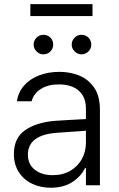

<svg xmlns="http://www.w3.org/2000/svg" viewBox="-20 -879 566 911"><path d="M241.2 -305.7Q275.4 -308.1 317.1 -310.3Q358.9 -312.5 387.7 -314V-364.3Q387.7 -418 354.2 -448.2Q320.8 -478.5 258.8 -478.5Q207.5 -478.5 173.6 -456.8Q139.6 -435.1 129.9 -398.4H60.5Q65.9 -439.9 93 -471.7Q120.1 -503.4 164.1 -520.8Q208 -538.1 262.7 -538.1Q308.6 -538.1 351.8 -522.2Q395 -506.3 424.6 -466.3Q454.1 -426.3 454.1 -358.4V0H387.7V-82H383.8Q365.2 -43 323.7 -15.6Q282.2 11.7 220.7 11.7Q171.9 11.7 132.1 -7.3Q92.3 -26.4 69.1 -62.5Q45.9 -98.6 45.9 -148.4Q45.9 -224.1 98.9 -261.2Q151.9 -298.3 241.2 -305.7ZM230.5 -47.9Q277.8 -47.9 313.5 -68.6Q349.1 -89.4 368.4 -124.5Q387.7 -159.7 387.7 -202.1V-258.8L251 -249Q181.2 -244.1 146.7 -217.8Q112.3 -191.4 112.3 -145.5Q112.3 -99.6 145 -73.7Q177.7 -47.9 230.5 -47.9ZM139.6 -667Q139.6 -686.5 153.3 -700.2Q167 -713.9 185.5 -713.9Q206.1 -713.9 219.2 -700.4Q232.4 -687 232.4 -667Q232.4 -648.4 219 -634.8Q205.6 -621.1 185.5 -621.1Q167.5 -621.1 153.6 -635Q139.6 -648.9 139.6 -667ZM320.3 -667Q320.3 -686.5 334 -700.2Q347.7 -713.9 366.2 -713.9Q386.2 -713.9 399.7 -700.4Q413.1 -687 413.1 -667Q413.1 -648.4 399.4 -634.8Q385.7 -621.1 366.2 -621.1Q348.1 -621.1 334.2 -635Q320.3 -648.9 320.3 -667ZM418.9 -802.7H124V-859.4H418.9Z"/></svg>

Font: Pretendard JP Light
Style: Regular
Weight: 300
Designer: Base glyphs from Inter by Rasmus Andersson; Hangeul glyphs from Noto Sans CJK(Source Han Sans) by Jang Soo-young and Kan
Foundry: Kil Hyung-jin
Version: Version 1.309